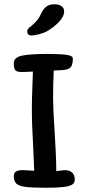

<svg xmlns="http://www.w3.org/2000/svg" viewBox="-20 -884 413 904"><path d="M282 -832Q282 -805 256.5 -779.5Q231 -754 203 -738Q188 -729 164.5 -723Q141 -717 129 -717Q108 -717 108 -737Q108 -743 112 -748Q116 -753 129 -763Q133 -767 141.5 -774.5Q150 -782 158 -792.5Q166 -803 174 -821Q186 -845 200.5 -854.5Q215 -864 236 -864Q257 -864 269.5 -855Q282 -846 282 -832ZM230 -429Q230 -368 238 -250Q239 -232 242 -177.5Q245 -123 245 -78Q255 -79 266.5 -81Q278 -83 284 -83Q306 -83 319 -72Q332 -61 332 -38Q332 -23 320 -15Q308 -7 278.5 -3.5Q249 0 193 0Q131 0 100 -4Q69 -8 57 -19.5Q45 -31 45 -54Q45 -71 56 -77Q67 -83 87 -83L108 -82L141 -80L136 -198Q130 -294 130 -374Q130 -417 133 -492L135 -547Q101 -545 82 -545Q60 -545 52.5 -553Q45 -561 45 -586Q45 -614 83.5 -622Q122 -630 201 -630Q262 -630 292.5 -626Q323 -622 323 -608Q323 -574 308.5 -563.5Q294 -553 253 -553L233 -552Q230 -488 230 -429Z"/></svg>

Font: Itim
Style: Regular
Weight: 400
Designer: Suppakit Chalermlarp
Version: Version 1.002g